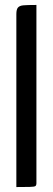

<svg xmlns="http://www.w3.org/2000/svg" viewBox="-20 -755 213 775"><path d="M46 0ZM46 0V-698Q46 -717 52.5 -724.5Q59 -732 74 -733.5Q89 -735 127 -735V-16Q127 -7 123 -4Q119 -1 99.5 -0.5Q80 0 46 0Z"/></svg>

Font: Yanone Kaffeesatz
Style: Regular
Weight: 400
Designer: Yanone (Cyrillic: Daniel Pouzeot & Huerta Tipografica)
Foundry: Yanone
Version: Version 1.100;PS 001.100;hotconv 1.0.70;makeotf.lib2.5.58329